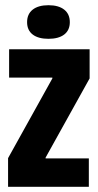

<svg xmlns="http://www.w3.org/2000/svg" viewBox="-20 -717 375 737"><path d="M11 0V-110L181 -416V-419H15V-528H324V-416L155 -112V-109H321V0ZM166 -568Q127 -568 105.5 -584.5Q84 -601 84 -632Q84 -663 105.5 -680Q127 -697 166 -697Q205 -697 226.5 -680Q248 -663 248 -632Q248 -601 226.5 -584.5Q205 -568 166 -568Z"/></svg>

Font: Bricolage Grotesque 48pt Condensed Bricolage Grotesque 48pt Condensed Regular
Style: Bold
Weight: 700
Width: 3
Designer: Mathieu Triay
Foundry: Atelier Triay
Version: Version 1.000; ttfautohint (v1.8.4.7-5d5b);gftools[0.9.32]